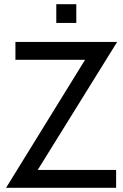

<svg xmlns="http://www.w3.org/2000/svg" viewBox="-20 -901 589 921"><path d="M161 -86H537V0H9L388 -614H54V-700H542ZM250 -881H346V-791H250Z"/></svg>

Font: Cabin
Style: Regular
Weight: 400
Designer: Pablo Impallari
Foundry: Pablo Impallari. http://www.impallari.com Igino Marini. http://www.ikern.com
Version: Version 2.001